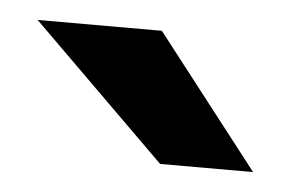

<svg xmlns="http://www.w3.org/2000/svg" viewBox="-28 -796 323 214"><g transform="rotate(5 134.0 -689.0)"><path d="M146 -763 261 -615H157L7 -763Z"/></g></svg>

Font: Open Sauce Sans
Style: Bold
Weight: 700
Designer: Alfredo Marco Pradil
Foundry: Creative Sauce Fz LLC
Version: Version 1.477